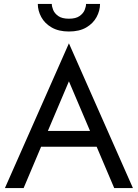

<svg xmlns="http://www.w3.org/2000/svg" viewBox="-20 -955 700 975"><path d="M147 -210H517L487 -290H177ZM330 -542 450 -260 458 -240 560 0H655L330 -735L5 0H100L204 -246L212 -264ZM172 -935Q172 -901 189.5 -868.5Q207 -836 242.5 -815.5Q278 -795 330 -795Q383 -795 418 -815.5Q453 -836 470.5 -868.5Q488 -901 488 -935H417Q417 -922 410 -904.5Q403 -887 384 -873.5Q365 -860 330 -860Q295 -860 276 -873.5Q257 -887 250 -904.5Q243 -922 243 -935Z"/></svg>

Font: Jost* Book
Style: Regular
Weight: 400
Version: Version 3.000